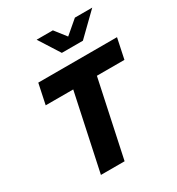

<svg xmlns="http://www.w3.org/2000/svg" viewBox="-217 -1073 1113 1208"><g transform="rotate(-30 340.0 -469.5)"><path d="M159 0 277 -553H77L108 -700H680L649 -553H449L331 0ZM330 -788 234 -939H352L416 -857L512 -939H638L483 -788Z"/></g></svg>

Font: Red Hat Mono
Style: Italic
Weight: 400
Italic angle: -12°
Monospace: yes
Designer: Pentagram, MCKL
Foundry: MCKL
Version: Version 1.030